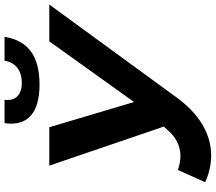

<svg xmlns="http://www.w3.org/2000/svg" viewBox="-72 -865 949 845"><g transform="rotate(-90 402.5 -442.5)"><path d="M77 -134Q113 -122 143.5 -123Q174 -124 202.5 -138.5Q231 -153 256 -183L300 -229L318 -246L643 -700H805L397 -141Q343 -67 281 -29Q219 9 153 12Q87 15 23 -14ZM297 -111 96 -700H265L405 -230ZM453 -743Q359 -743 315.5 -782Q272 -821 283 -897H386Q381 -861 401 -841Q421 -821 461 -821Q500 -821 525.5 -840Q551 -859 558 -897H663Q650 -818 598 -780.5Q546 -743 453 -743Z"/></g></svg>

Font: MOST Montserrat
Style: Bold Italic
Weight: 700
Italic angle: -11.3°
Designer: Julieta Ulanovsky
Foundry: Julieta Ulanovsky
Version: Version 8.000;March 11, 2024;FontCreator 15.0.0.2926 64-bit